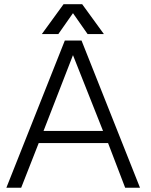

<svg xmlns="http://www.w3.org/2000/svg" viewBox="-20 -877 707 898"><path d="M252.9 -717.8 321.3 -815.4 389.6 -717.8H465.8L364.3 -857.4H277.3L175.8 -717.8ZM9.8 1H79.1L161.1 -208H485.4L565.4 1H634.8L361.3 -687.5H283.2ZM183.6 -264.6 321.3 -619.1 461.9 -264.6Z"/></svg>

Font: Dotum
Style: Regular
Weight: 400
Version: Version 2.21